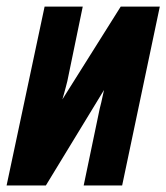

<svg xmlns="http://www.w3.org/2000/svg" viewBox="-26 -565 507 585"><path d="M-5.9 0 109.9 -544.9H226.1L179.2 -317.9Q177.2 -310.1 174.6 -300Q171.9 -290 169.2 -280Q166.5 -270 164.1 -262.2L341.8 -544.9H460.9L346.2 0H229L277.8 -233.9Q280.3 -242.7 282.5 -252.7Q284.7 -262.7 286.9 -272.7Q289.1 -282.7 291 -291L113.8 0Z"/></svg>

Font: Open Sans Condensed
Style: Italic
Weight: 400
Width: 3
Italic angle: -12°
Designer: Monotype Design Team
Foundry: Monotype Imaging Inc.
Version: Version 3.000